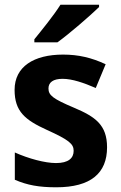

<svg xmlns="http://www.w3.org/2000/svg" viewBox="-20 -786 513 816"><path d="M401 -766H237C209 -721 156 -656 126 -619V-606H224C273 -641 363 -719 401 -756ZM435 -160C435 -255 385 -290 295 -328C205 -366 186 -381 186 -410C186 -436 206 -451 246 -451C287 -451 336 -434 387 -412L429 -513C369 -541 313 -554 248 -554C124 -554 42 -503 42 -404C42 -312 87 -276 179 -234C274 -191 293 -174 293 -145C293 -114 271 -93 218 -93C171 -93 101 -112 43 -138V-22C96 1 146 10 219 10C366 10 435 -50 435 -160Z"/></svg>

Font: Noto Sans Display
Style: Bold
Weight: 700
Designer: Monotype Design Team
Foundry: Monotype Imaging Inc.
Version: Version 1.900